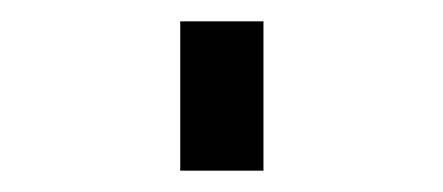

<svg xmlns="http://www.w3.org/2000/svg" viewBox="-20 60 415 180"><path d="M149 220V80H227V220Z"/></svg>

Font: Zed Sans
Style: Regular
Weight: 400
Designer: Belleve Invis
Foundry: Belleve Invis
Version: Version 1.0.0; ttfautohint (v1.8.4)